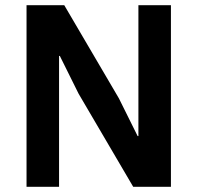

<svg xmlns="http://www.w3.org/2000/svg" viewBox="-20 -718 759 738"><path d="M492 0H637V-698H512V-195H509L437 -340L227 -698H82V0H207V-503H210L282 -358Z"/></svg>

Font: IBM Plex Thai SemiBold
Style: Regular
Weight: 600
Designer: Mike Abbink, Paul van der Laan, Pieter van Rosmalen, Ben Mitchell, Mark Frömberg
Foundry: Bold Monday
Version: Version 1.0